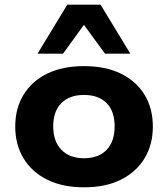

<svg xmlns="http://www.w3.org/2000/svg" viewBox="-20 -788 717 819"><path d="M339 11Q247 11 181.5 -21.5Q116 -54 80.5 -112.5Q45 -171 45 -248Q45 -326 80.5 -384Q116 -442 181.5 -474Q247 -506 338 -506Q430 -506 495.5 -474Q561 -442 596.5 -384Q632 -326 632 -248Q632 -171 596.5 -112.5Q561 -54 495.5 -21.5Q430 11 339 11ZM338 -113Q401 -113 435 -149Q469 -185 469 -249Q469 -313 435 -348Q401 -383 338 -383Q276 -383 241.5 -348Q207 -313 207 -249Q207 -185 242 -149Q277 -113 338 -113ZM140 -559 267 -768H409L536 -559H428L338 -682L249 -559Z"/></svg>

Font: Nunito Sans 10pt SemiExpanded ExtraBold
Style: Regular
Weight: 800
Width: 6
Designer: Vernon Adams
Foundry: Vernon Adams
Version: Version 3.101;gftools[0.9.27]